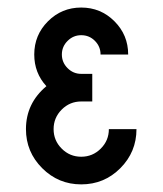

<svg xmlns="http://www.w3.org/2000/svg" viewBox="-20 -479 431 509"><path d="M195.3 9.8Q134.8 9.8 91.8 -33.2Q48.8 -76.2 48.8 -136.7Q48.8 -205.1 103 -250.5Q70.8 -285.6 70.8 -334.5Q70.8 -386.2 107.2 -422.6Q143.6 -459 195.3 -459Q247.1 -459 283.4 -422.6Q319.8 -386.2 319.8 -334.5H246.6Q246.6 -355.5 231.7 -370.6Q216.8 -385.7 195.3 -385.7Q174.3 -385.7 159.2 -370.6Q144 -355.5 144 -334.5Q144 -313.5 159.2 -298.3Q174.3 -283.2 195.3 -283.2H224.6V-210H195.3Q165 -210 143.6 -188.5Q122.1 -167 122.1 -136.7Q122.1 -106.4 143.6 -85Q165 -63.5 195.3 -63.5Q225.6 -63.5 247.1 -85Q268.6 -106.4 268.6 -136.7H341.8Q341.8 -76.2 299.1 -33.2Q256.3 9.8 195.3 9.8Z"/></svg>

Font: Catrinity
Style: Regular
Weight: 400
Designer: Alexander Lange
Foundry: High-Logic / Made with FontCreator
Version: Version 2.090;May 20, 2024;FontCreator 15.0.0.2974 64-bit